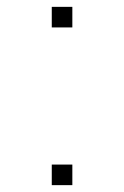

<svg xmlns="http://www.w3.org/2000/svg" viewBox="-20 -540 362 560"><path d="M131 -460V-520H191V-460ZM131 0V-60H191V0Z"/></svg>

Font: M PLUS 1 Thin
Style: Regular
Weight: 100
Designer: Coji Morishita
Foundry: UNDERFOREST DESIGN
Version: Version 1.001